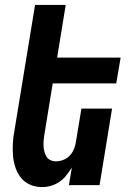

<svg xmlns="http://www.w3.org/2000/svg" viewBox="-20 -755 540 783"><path d="M152 8Q126 8 103.5 -1.5Q81 -11 66 -29.5Q51 -48 43 -71.5Q35 -95 33 -120.5Q31 -146 32.5 -172Q34 -198 39 -223L123 -735H248L213 -520H472L454 -415H195L161 -206Q159 -195 158 -183Q157 -171 157.5 -159.5Q158 -148 161 -137Q164 -126 169.5 -116.5Q175 -107 185.5 -102Q196 -97 208 -97Q223 -97 238.5 -103Q254 -109 265 -121Q276 -133 282 -148Q288 -163 290 -179L312 -312H437L386 0H261L273 -72Q263 -56 251 -40.5Q239 -25 223 -14Q207 -3 188.5 2.5Q170 8 152 8Z"/></svg>

Font: Iosevka Extrabold
Style: Italic
Weight: 800
Italic angle: -9°
Monospace: yes
Designer: Belleve Invis
Foundry: Belleve Invis
Version: Version 32.5.0; ttfautohint (v1.8.4)